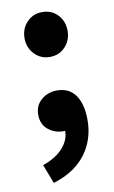

<svg xmlns="http://www.w3.org/2000/svg" viewBox="-81 -541 462 780"><g transform="rotate(-10 150.0 -151.0)"><path d="M150.1 -312.1Q112.4 -312.1 86.9 -339Q61.4 -365.9 61.4 -404.5Q61.4 -444.2 86.9 -470.7Q112.4 -497.2 150.1 -497.2Q188.9 -497.2 213.9 -470.7Q238.9 -444.2 238.9 -404.5Q238.9 -365.9 213.9 -339Q188.9 -312.1 150.1 -312.1ZM76.5 194.5 46.4 116.1Q102.2 96.5 130.9 63.3Q159.6 30.2 158.7 -7.9L156.3 -106.4L204.3 -24Q193.3 -14.8 179.9 -10.2Q166.4 -5.5 150.8 -5.5Q116.1 -5.5 89.1 -27.3Q62.1 -49.1 62.1 -89.3Q62.1 -127.1 89.3 -150.1Q116.4 -173.1 154.1 -173.1Q203.8 -173.1 229.8 -136.4Q255.8 -99.7 255.8 -33.7Q255.8 47.8 210 107.9Q164.1 168 76.5 194.5Z"/></g></svg>

Font: SourceSans3VF
Style: Regular
Weight: 200
Designer: Paul D. Hunt
Foundry: Adobe
Version: Version 3.052;hotconv 1.1.0;makeotfexe 2.6.0